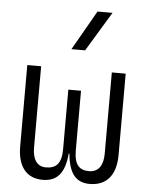

<svg xmlns="http://www.w3.org/2000/svg" viewBox="-56 -841 697 896"><g transform="rotate(5 293.0 -392.5)"><path d="M397.5 9.8C477.5 9.8 520.5 -43 520.5 -136.7V-517.6H455.6V-136.7C455.6 -81.1 432.6 -49.3 389.2 -49.3C343.8 -49.3 319.8 -74.2 319.8 -140.1V-419.9H260.3V-140.1C260.3 -74.2 235.4 -49.3 187.5 -49.3C146.5 -49.3 124.5 -81.1 124.5 -136.7V-517.6H59.6V-136.7C59.6 -43 101.1 9.8 177.7 9.8C243.7 9.8 280.3 -29.8 288.1 -122.6H291.5C299.8 -29.8 334 9.8 397.5 9.8ZM258.3 -609.4H322.3L434.6 -794.9H364.3Z"/></g></svg>

Font: Cascadia Code PL Light
Style: Regular
Weight: 300
Monospace: yes
Designer: Aaron Bell
Foundry: Saja Typeworks
Version: Version 2404.023